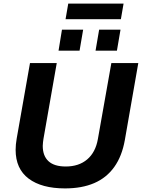

<svg xmlns="http://www.w3.org/2000/svg" viewBox="-20 -1037 790 1069"><path d="M342 12Q212 12 139.5 -42.5Q67 -97 67 -203Q67 -217 68.5 -233.5Q70 -250 73 -266L147 -686H296L222 -264Q221 -257 219.5 -245.5Q218 -234 218 -225Q218 -169 250 -139.5Q282 -110 346 -110Q419 -110 465.5 -149.5Q512 -189 525 -263L600 -686H750L675 -257Q659 -167 616 -107Q573 -47 504.5 -17.5Q436 12 342 12ZM306 -755 325 -872H443L423 -755ZM512 -755 532 -872H651L631 -755ZM345 -930 360 -1017H668L653 -930Z"/></svg>

Font: Archivo SemiBold
Style: Bold Italic
Weight: 700
Italic angle: -10°
Version: Version 2.001